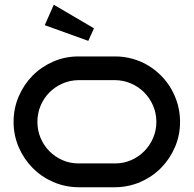

<svg xmlns="http://www.w3.org/2000/svg" viewBox="-20 -787 814 807"><path d="M736.8 -274.9Q736.8 -218.3 715.3 -168.5Q693.8 -118.7 657 -81.3Q620.1 -43.9 570.3 -22.2Q520.5 -0.5 463.9 0H310.1Q253.4 -0.5 203.6 -22.2Q153.8 -43.9 116.9 -81.3Q80.1 -118.7 58.6 -168.5Q37.1 -218.3 37.1 -274.9Q37.1 -331.5 58.6 -381.6Q80.1 -431.6 116.9 -469Q153.8 -506.3 203.6 -528.1Q253.4 -549.8 310.1 -549.8H463.9Q501.5 -549.8 536.6 -540Q571.8 -530.3 602.1 -512.2Q632.3 -494.1 657.2 -469Q682.1 -443.8 699.7 -413.3Q717.3 -382.8 727.1 -347.7Q736.8 -312.5 736.8 -274.9ZM637.2 -274.9Q637.2 -311 623.5 -342.8Q609.9 -374.5 586.4 -398.2Q563 -421.9 531.5 -435.8Q500 -449.7 463.9 -450.2H310.1Q273.9 -449.7 242.4 -435.8Q210.9 -421.9 187.5 -398.2Q164.1 -374.5 150.6 -342.8Q137.2 -311 137.2 -274.9Q137.2 -238.8 150.6 -207Q164.1 -175.3 187.5 -151.6Q210.9 -127.9 242.4 -114Q273.9 -100.1 310.1 -100.1H463.9Q500 -100.1 531.5 -114Q563 -127.9 586.4 -151.6Q609.9 -175.3 623.5 -207Q637.2 -238.8 637.2 -274.9ZM206.1 -767.1 375 -668 351.1 -615.2 168 -681.2Z"/></svg>

Font: Bruno Ace
Style: Regular
Weight: 400
Designer: Astigmatic (AOETI)
Foundry: Astigmatic (AOETI)
Version: Version 1.000